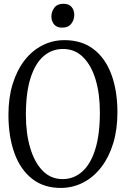

<svg xmlns="http://www.w3.org/2000/svg" viewBox="-20 -958 649 990"><path d="M298.5 11Q208.5 12.5 147 -35Q85.5 -82.5 54.5 -168.2Q23.5 -254 23.5 -366Q23.5 -454.5 45.5 -525.5Q67.5 -596.5 106.8 -647Q146 -697.5 198.8 -724.2Q251.5 -751 312.5 -751Q401.5 -751 462.2 -704.8Q523 -658.5 554.2 -574.5Q585.5 -490.5 585.5 -378.5Q585.5 -290.5 563.8 -219.2Q542 -148 503 -97Q464 -46 411.8 -18.2Q359.5 9.5 298.5 11ZM303 -34.5Q360 -34.5 403.5 -72.8Q447 -111 471 -187.5Q495 -264 495 -378.5Q495 -474.5 472.8 -548.2Q450.5 -622 408 -663.8Q365.5 -705.5 305 -705.5Q247.5 -705.5 204.5 -668.2Q161.5 -631 137.5 -555.8Q113.5 -480.5 113.5 -366Q113.5 -270 135.8 -195.2Q158 -120.5 200 -77.5Q242 -34.5 303 -34.5ZM300 -815.5Q273 -815.5 259 -832Q245 -848.5 245 -873Q245 -898 260.2 -918.2Q275.5 -938.5 307 -938.5H308Q335 -938.5 349 -922.2Q363 -906 363 -881Q363 -856.5 347.8 -836Q332.5 -815.5 301 -815.5Z"/></svg>

Font: Merriweather 24pt SemiCondensed Light
Style: Regular
Weight: 300
Width: 4
Designer: Eben Sorkin
Foundry: Eben Sorkin
Version: Version 2.100